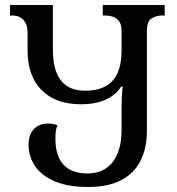

<svg xmlns="http://www.w3.org/2000/svg" viewBox="-20 -734 707 766"><path d="M390 -714H637V-672H624Q605 -672 585.5 -661Q566 -650 566 -610V-213Q566 -141 539.5 -90.5Q513 -40 461 -14Q409 12 332 12Q252 12 199 -10.5Q146 -33 120 -71Q94 -109 94 -157Q94 -186 104.5 -204.5Q115 -223 132 -232Q149 -241 170 -241Q180 -241 190 -239.5Q200 -238 210 -234Q206 -228 203.5 -216.5Q201 -205 201 -180Q201 -135 215.5 -104Q230 -73 258.5 -57.5Q287 -42 328 -42Q395 -42 430 -88Q465 -134 465 -216V-304Q465 -325 466 -346Q467 -367 469 -389H464Q449 -366 425.5 -350Q402 -334 371.5 -326Q341 -318 303 -318Q202 -318 146 -374.5Q90 -431 90 -533V-604Q90 -624 83.5 -639Q77 -654 63.5 -663Q50 -672 28 -672H20V-714H191V-533Q191 -479 206 -443Q221 -407 249.5 -389.5Q278 -372 319 -372Q368 -372 400.5 -389.5Q433 -407 449 -443Q465 -479 465 -533V-610Q465 -637 454.5 -650Q444 -663 430 -667.5Q416 -672 403 -672H390Z"/></svg>

Font: Noto Serif Georgian
Style: Regular
Weight: 400
Designer: Monotype Design Team, Akaki Razmadze
Foundry: Google LLC
Version: Version 2.002